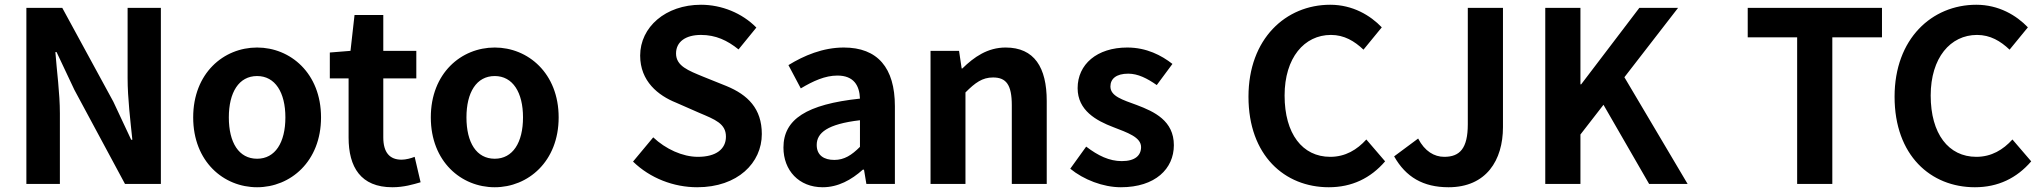

<svg xmlns="http://www.w3.org/2000/svg" viewBox="-20 -774 8595 808"><path d="M91 0H232V-297C232 -382 219 -475 213 -555H218L293 -396L506 0H657V-741H517V-445C517 -361 529 -263 537 -186H532L457 -346L242 -741H91Z M1062 14C1202 14 1331 -94 1331 -280C1331 -466 1202 -574 1062 -574C921 -574 793 -466 793 -280C793 -94 921 14 1062 14ZM1062 -106C985 -106 943 -174 943 -280C943 -385 985 -454 1062 -454C1138 -454 1181 -385 1181 -280C1181 -174 1138 -106 1062 -106Z M1631 14C1680 14 1719 2 1750 -7L1725 -114C1710 -108 1688 -102 1670 -102C1620 -102 1593 -132 1593 -196V-444H1732V-560H1593V-711H1472L1455 -560L1368 -553V-444H1447V-195C1447 -71 1498 14 1631 14Z M2062 14C2202 14 2331 -94 2331 -280C2331 -466 2202 -574 2062 -574C1921 -574 1793 -466 1793 -280C1793 -94 1921 14 2062 14ZM2062 -106C1985 -106 1943 -174 1943 -280C1943 -385 1985 -454 2062 -454C2138 -454 2181 -385 2181 -280C2181 -174 2138 -106 2062 -106Z M2914 14C3085 14 3186 -89 3186 -210C3186 -317 3127 -375 3037 -412L2940 -451C2877 -477 2825 -496 2825 -549C2825 -598 2865 -627 2930 -627C2992 -627 3041 -604 3088 -566L3163 -658C3103 -719 3017 -754 2930 -754C2781 -754 2674 -660 2674 -540C2674 -432 2750 -372 2825 -342L2923 -299C2989 -271 3035 -254 3035 -199C3035 -147 2994 -114 2917 -114C2852 -114 2781 -147 2729 -196L2644 -94C2716 -24 2815 14 2914 14Z M3442 14C3507 14 3563 -17 3611 -60H3616L3626 0H3746V-327C3746 -489 3673 -574 3531 -574C3443 -574 3363 -540 3298 -500L3350 -402C3402 -433 3452 -456 3504 -456C3573 -456 3597 -414 3599 -359C3374 -335 3277 -272 3277 -153C3277 -57 3342 14 3442 14ZM3491 -101C3448 -101 3417 -120 3417 -164C3417 -215 3462 -252 3599 -268V-156C3564 -121 3533 -101 3491 -101Z M3896 0H4043V-385C4084 -426 4114 -448 4159 -448C4214 -448 4238 -418 4238 -331V0H4385V-349C4385 -490 4333 -574 4212 -574C4136 -574 4079 -534 4030 -486H4027L4016 -560H3896Z M4697 14C4842 14 4920 -64 4920 -163C4920 -266 4838 -304 4764 -332C4704 -354 4653 -369 4653 -410C4653 -442 4677 -464 4728 -464C4769 -464 4808 -444 4848 -416L4914 -505C4868 -541 4805 -574 4724 -574C4596 -574 4515 -503 4515 -403C4515 -309 4594 -266 4665 -239C4724 -216 4782 -197 4782 -155C4782 -120 4757 -96 4701 -96C4648 -96 4601 -119 4551 -157L4484 -64C4540 -18 4622 14 4697 14Z M5572 14C5669 14 5748 -24 5809 -95L5730 -187C5691 -144 5642 -114 5578 -114C5461 -114 5386 -211 5386 -372C5386 -531 5469 -627 5581 -627C5637 -627 5680 -601 5718 -565L5795 -659C5747 -709 5673 -754 5578 -754C5391 -754 5234 -611 5234 -367C5234 -120 5386 14 5572 14Z M6076 14C6235 14 6305 -100 6305 -239V-741H6157V-251C6157 -149 6123 -114 6058 -114C6016 -114 5976 -137 5948 -191L5847 -116C5896 -29 5969 14 6076 14Z M6483 0H6631V-208L6728 -333L6920 0H7082L6816 -449L7042 -741H6879L6634 -419H6631V-741H6483Z M7543 0H7691V-617H7900V-741H7335V-617H7543Z M8291 14C8388 14 8467 -24 8528 -95L8449 -187C8410 -144 8361 -114 8297 -114C8180 -114 8105 -211 8105 -372C8105 -531 8188 -627 8300 -627C8356 -627 8399 -601 8437 -565L8514 -659C8466 -709 8392 -754 8297 -754C8110 -754 7953 -611 7953 -367C7953 -120 8105 14 8291 14Z"/></svg>

Font: Noto Sans CJK TC
Style: Bold
Weight: 700
Designer: Ryoko NISHIZUKA 西塚涼子 (kana, bopomofo & ideographs); Paul D. Hunt (Latin, Greek & Cyrillic); Sandoll Communications 산돌커뮤니
Foundry: Adobe
Version: Version 2.004;hotconv 1.0.118;makeotfexe 2.5.65603